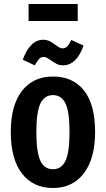

<svg xmlns="http://www.w3.org/2000/svg" viewBox="-20 -926 530 961"><path d="M456 -265Q456 -133 400 -59Q344 15 245 15Q146 15 90 -57.5Q34 -130 34 -265Q34 -399 90 -471Q146 -543 245 -543Q345 -543 400.5 -473Q456 -403 456 -265ZM162 -265Q162 -164 182 -121.5Q202 -79 245 -79Q288 -79 308 -121.5Q328 -164 328 -265Q328 -366 308 -408Q288 -450 245 -450Q202 -450 182 -407.5Q162 -365 162 -265ZM235 -624Q222 -633 214.5 -637Q207 -641 198 -641Q185 -641 176 -631.5Q167 -622 154 -599L94 -627Q110 -673 136 -700Q162 -727 196 -727Q213 -727 227 -720.5Q241 -714 257 -702Q269 -693 277 -688.5Q285 -684 294 -684Q307 -684 316.5 -694Q326 -704 337 -726L398 -698Q382 -650 355.5 -624.5Q329 -599 296 -599Q279 -599 265 -605.5Q251 -612 235 -624ZM369 -821H123V-906H369Z"/></svg>

Font: Fira Sans Extra Condensed Medium
Style: Regular
Weight: 500
Width: 1
Designer: Carrois Corporate & Edenspiekermann AG
Foundry: Carrois Corporate GbR & Edenspiekermann AG
Version: Version 4.203